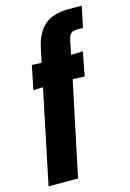

<svg xmlns="http://www.w3.org/2000/svg" viewBox="-125 -786 572 843"><g transform="rotate(-15 161.0 -364.5)"><path d="M-12 0 77 -427 33 -425 55 -534 99 -532 113 -598Q127 -663 165 -696Q203 -729 275 -729H334L314 -633H289Q263 -633 255 -619.5Q247 -606 244 -587L233 -532L287 -534L266 -425L212 -427L122 0Z"/></g></svg>

Font: Mona Sans Condensed
Style: Bold Italic
Weight: 700
Width: 3
Italic angle: -11.7°
Designer: Deni Anggara
Foundry: GitHub
Version: Version 1.001; ttfautohint (v1.8.4.7-5d5b);gftools[0.9.31]